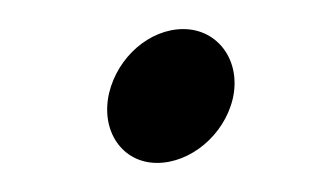

<svg xmlns="http://www.w3.org/2000/svg" viewBox="-20 -104 216 132"><path d="M55 -40C49 -14 64 8 88 8C111 8 134 -11 140 -36C146 -62 130 -84 106 -84C83 -84 61 -65 55 -40Z"/></svg>

Font: Electronic
Style: CircIt
Weight: 900
Version: Version 1.011